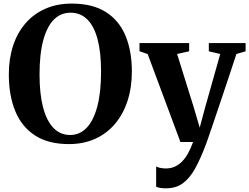

<svg xmlns="http://www.w3.org/2000/svg" viewBox="-20 -772 1356 1044"><path d="M357 11.5Q243 12 170 -35.8Q97 -83.5 62.5 -169Q28 -254.5 28 -366.5Q28 -453.5 51.5 -524.5Q75 -595.5 119.8 -646.5Q164.5 -697.5 227.8 -725Q291 -752.5 370 -752.5Q483.5 -752.5 555.8 -706.5Q628 -660.5 662.5 -577.5Q697 -494.5 697 -383Q697 -296 673.5 -223.8Q650 -151.5 605.8 -99Q561.5 -46.5 498.8 -17.8Q436 11 357 11.5ZM361.5 -38Q413.5 -38 451 -77Q488.5 -116 509 -192.8Q529.5 -269.5 529.5 -382.5Q529.5 -487.5 510.5 -558.8Q491.5 -630 454.5 -666.5Q417.5 -703 363.5 -703Q311 -703 273.5 -666Q236 -629 215.5 -554.2Q195 -479.5 195 -366.5Q195 -261.5 214.2 -188.2Q233.5 -115 270.5 -76.5Q307.5 -38 361.5 -38ZM882.5 252Q865 252 851.2 249.8Q837.5 247.5 829 243V133.5Q836.5 137.5 851 140.8Q865.5 144 881.5 144Q907 144 928.5 135Q950 126 968.2 108Q986.5 90 1001.8 63Q1017 36 1030 0H961L783 -478L738.5 -493.5V-538H1008.5V-493L943 -478.5L1033 -190L1066 -78L1095.5 -188L1177.5 -478.5L1115.5 -493V-538H1315.5V-493L1265.5 -478.5Q1244 -412.5 1221.5 -345.5Q1199 -278.5 1178.5 -217.2Q1158 -156 1141.2 -106.8Q1124.5 -57.5 1113.5 -25.5Q1102.5 6.5 1099.5 13.5Q1070.5 91 1041 144.2Q1011.5 197.5 974 224.8Q936.5 252 882.5 252Z"/></svg>

Font: Merriweather 60pt
Style: Bold
Weight: 700
Version: Version 2.100